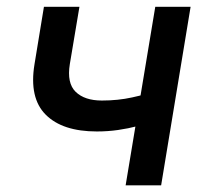

<svg xmlns="http://www.w3.org/2000/svg" viewBox="-20 -556 615 576"><path d="M270.5 -161.6Q167.5 -161.6 117.2 -211.9Q66.9 -262.2 83.5 -363.3L111.8 -535.6H218.3L189.5 -363.8Q180.2 -306.6 207 -280.5Q233.9 -254.4 285.6 -254.4Q334 -254.4 376.2 -263.7Q418.5 -272.9 463.9 -287.6L448.2 -195.3Q422.4 -185.5 393.6 -178Q364.7 -170.4 334 -166Q303.2 -161.6 270.5 -161.6ZM356.9 0 445.8 -535.6H551.8L463.4 0Z"/></svg>

Font: Inter 20pt Medium
Style: Italic
Weight: 500
Italic angle: -9.3988°
Version: Version 4.001;git-66647c0bb